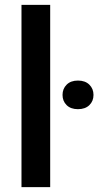

<svg xmlns="http://www.w3.org/2000/svg" viewBox="-20 -770 405 790"><path d="M186.5 -750V0H68.4V-750ZM237.3 -379.4Q237.3 -404.8 254.2 -421.6Q271 -438.5 300.8 -438.5Q330.6 -438.5 347.7 -421.6Q364.7 -404.8 364.7 -379.4Q364.7 -354 347.7 -337.4Q330.6 -320.8 300.8 -320.8Q271 -320.8 254.2 -337.4Q237.3 -354 237.3 -379.4Z"/></svg>

Font: Vazirmatn RD UI FD Medium
Style: Regular
Weight: 500
Designer: Saber Rastikerdar
Foundry: Saber Rastikerdar
Version: Version 33.003